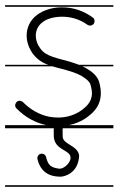

<svg xmlns="http://www.w3.org/2000/svg" viewBox="-22 -483 455 735"><path d="M-2.5 -463V-457H412V-463ZM-2.5 -235V-229H412V-235ZM-2.5 -4V8H412V-4ZM-2.5 226V232H412V226ZM333 -416C298 -442 257 -455 215 -455C178 -455 144 -444 120 -426C93 -406 80 -377 80 -347C80 -322 89 -298 104 -277C123 -252 144 -241 170 -232C196 -223 222 -218 234 -214C250 -209 269 -204 289 -193C308 -181 323 -171 326 -153C329 -142 330 -133 330 -126C330 -117 328 -110 326 -103C321 -89 311 -77 293 -63C266 -43 234 -33 201 -33C190 -33 178 -34 167 -36C127 -44 94 -64 66 -92C62 -96 55 -98 49 -97C43 -95 38 -90 37 -84C36 -83 36 -81 36 -80C36 -75 38 -71 42 -67C74 -35 113 -12 160 -3C174 0 187 0 201 0C241 0 281 -11 314 -36C335 -52 351 -70 358 -91C362 -102 364 -114 364 -126C364 -136 363 -147 360 -160C354 -192 330 -209 306 -223C282 -236 260 -242 245 -247C228 -252 205 -257 181 -265C158 -273 143 -282 132 -298C121 -312 115 -330 115 -346C115 -366 123 -385 141 -398C157 -411 184 -419 216 -419C247 -419 281 -411 313 -388C316 -386 320 -385 323 -385C328 -385 334 -388 337 -392C339 -395 340 -399 340 -402C340 -408 338 -413 333 -416ZM218 41.3C217.3 32.4 218 2.3 218 -6.7H184C184 2.3 183.2 32.4 184 41.3C188.4 90.4 241.3 90 247.5 115.8C252.6 137.6 222.3 165.3 204 162.7C173.7 158.3 162.2 150.6 154.5 118.4C152.4 109.3 143.2 103.6 134 105.8C124.9 108 119.3 117.2 121.5 126.3C137.4 193 192.2 193.1 210 193.3C224.2 193.5 277.6 180.4 281 113.3C277.7 74.7 219.9 70.1 218 41.3Z"/></svg>

Font: LetsTraceRuled
Style: Medium
Weight: 500
Version: Version 003.000